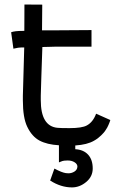

<svg xmlns="http://www.w3.org/2000/svg" viewBox="-20 -628 558 832"><path d="M156.7 -213.4V-193.8Q156.7 -81.5 228.5 -74.2Q241.7 -72.8 281.2 -72.8Q335.4 -72.8 356.4 -84.5Q382.8 -98.6 396.5 -135.3L458 -107.9Q458 -107.4 456.3 -102.3Q454.6 -97.2 453.4 -94.5Q452.1 -91.8 449.7 -85.7Q447.3 -79.6 444.6 -75.2Q441.9 -70.8 437.7 -64.2Q433.6 -57.6 428.7 -52.2Q423.8 -46.9 417.7 -40.8Q411.6 -34.7 403.8 -28.8Q396 -22.9 387.2 -18.1Q357.9 -1 306.2 2.4V18.6Q341.8 20.5 361.8 42.2Q381.8 64 381.8 102.1Q381.8 137.2 353.5 160.6Q325.2 184.1 292 184.1Q243.7 184.1 197.3 154.3L215.8 102.5Q247.6 119.6 265.1 122.1Q271 123 276.4 123Q290.5 123 302.5 115.5Q314.5 107.9 315.4 94.7V93.8Q315.4 83 303.2 75.2Q291 67.4 273.4 67.4Q265.1 67.4 259.3 68.1Q253.4 68.8 251 69.6Q248.5 70.3 243.4 72.5Q238.3 74.7 235.4 75.7V1.5Q183.6 -1.5 150.9 -19Q118.2 -36.6 98.1 -78.6Q79.1 -117.7 79.1 -192.4V-213.4Q80.1 -239.7 81.8 -308.6Q83.5 -377.4 85 -422.4H78.1Q58.1 -422.4 38.1 -417L28.3 -488.3Q43.9 -494.1 78.1 -494.1H85.4Q85.4 -511.2 85.7 -551.3Q85.9 -591.3 85.9 -608.4L163.1 -607.9Q163.1 -563 162.1 -496.6H221.7L367.7 -497.6H376.5V-425.8H221.7Q210.4 -425.8 192.6 -425Q174.8 -424.3 163.6 -424.3Q161.1 -366.7 159.2 -297.1Q157.2 -227.5 156.7 -213.4Z"/></svg>

Font: Fantasque Sans Mono
Style: Regular
Weight: 400
Monospace: yes
Designer: Jany Belluz
Version: Version 1.8.0 ; ttfautohint (v1.8.2)